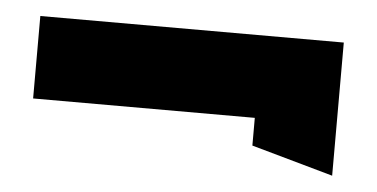

<svg xmlns="http://www.w3.org/2000/svg" viewBox="-29 -394 555 283"><g transform="rotate(5 248.0 -252.5)"><path d="M21 -229H349V-188L470 -154V-351H21Z"/></g></svg>

Font: Charger Sport
Style: UltNrw
Weight: 1000
Designer: Jasper
Foundry: Cannot Into Space Fonts
Version: Version 1.1